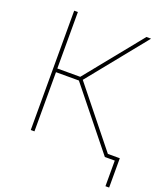

<svg xmlns="http://www.w3.org/2000/svg" viewBox="-158 -836 953 1100"><g transform="rotate(20 319.0 -286.0)"><path d="M103 0V-727.5H125.5V-383.3H265.1L543.5 -727.5H571.8L284.7 -372.1L583 0H554.7L265.1 -360.8H125.5V0ZM615.2 156.2V0H562.5V-22.5H637.7V156.2Z"/></g></svg>

Font: Inter 20pt Thin
Style: Regular
Weight: 250
Version: Version 4.001;git-66647c0bb